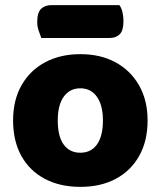

<svg xmlns="http://www.w3.org/2000/svg" viewBox="-20 -712 626 748"><path d="M555 -243Q555 -163 522.5 -105Q490 -47 431.5 -15.5Q373 16 293 16Q214 16 155 -15Q96 -46 63.5 -104Q31 -162 31 -243Q31 -322 64 -380Q97 -438 156 -469.5Q215 -501 293 -501Q372 -501 430.5 -469Q489 -437 522 -379Q555 -321 555 -243ZM293 -368Q252 -368 228.5 -335.5Q205 -303 205 -243Q205 -181 228 -149Q251 -117 293 -117Q335 -117 358 -149.5Q381 -182 381 -243Q381 -302 357.5 -335Q334 -368 293 -368ZM407 -564H141Q137 -575 131 -591.5Q125 -608 125 -626Q125 -663 140 -677.5Q155 -692 180 -692H445Q453 -682 457 -665Q461 -648 461 -630Q461 -593 446.5 -578.5Q432 -564 407 -564Z"/></svg>

Font: Baloo Bhaijaan 2 ExtraBold
Style: Regular
Weight: 800
Designer: Sanskriti Dholi, Noopur Datye and Ek Type
Foundry: Ek Type
Version: Version 1.701